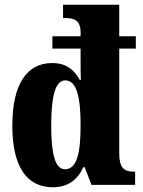

<svg xmlns="http://www.w3.org/2000/svg" viewBox="-20 -780 603 810"><path d="M203 10C267 10 307 -22 332 -75H337L366 0H550V-56H543C502 -56 483 -73 483 -135V-575H553V-627H483V-760H246V-704H254C290 -704 320 -697 320 -643V-627H201V-575H320V-546C320 -509 320 -463 321 -442H317C294 -484 261 -514 200 -514C94 -514 32 -426 32 -250C32 -75 94 10 203 10ZM254 -66C212 -66 196 -132 196 -251C196 -368 212 -441 255 -441C305 -441 320 -366 320 -252C320 -135 305 -66 254 -66Z"/></svg>

Font: Noto Serif Hebrew ExtraCondensed Black
Style: Regular
Weight: 900
Width: 2
Designer: Monotype Design Team
Foundry: Monotype Imaging Inc.
Version: Version 2.004